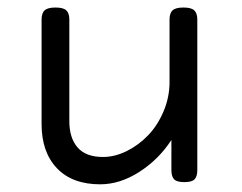

<svg xmlns="http://www.w3.org/2000/svg" viewBox="-20 -476 640 507"><path d="M463.9 -456.1Q443.8 -456.1 435.8 -448.7Q427.7 -441.4 427.7 -424.3V-259.8Q427.7 -219.2 411.9 -181.9Q396 -144.5 371.1 -118.7Q346.2 -92.8 314.7 -77.1Q283.2 -61.5 252 -61.5Q206.5 -61.5 184.8 -86.7Q163.1 -111.8 163.1 -155.8V-424.3Q163.1 -441.4 155 -448.7Q147 -456.1 127 -456.1H126Q106 -456.1 97.9 -448.7Q89.8 -441.4 89.8 -424.3V-148.4Q89.8 -74.2 130.4 -31.7Q170.9 10.7 244.6 10.7Q296.9 10.7 348.1 -22.2Q399.4 -55.2 432.6 -106.4V-26.9Q432.6 -9.8 439.9 -2.4Q447.3 4.9 466.3 4.9H467.3Q486.3 4.9 493.7 -2.4Q501 -9.8 501 -26.9V-424.3Q501 -441.4 492.9 -448.7Q484.9 -456.1 464.8 -456.1Z"/></svg>

Font: Courier Prime Code
Style: Regular
Weight: 400
Designer: Alan Dague-Greene
Foundry: Quote-Unquote Apps
Version: Version 3.18